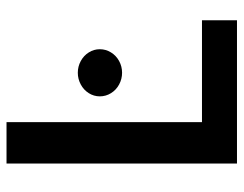

<svg xmlns="http://www.w3.org/2000/svg" viewBox="-99 -648 747 589"><g transform="rotate(-90 274.5 -353.5)"><path d="M67.4 -707H194.3V-107.4H506.8V0H67.4ZM273.4 -420.9Q273.4 -439 283.2 -454.6Q293 -470.2 309.8 -479.2Q326.7 -488.3 345.7 -488.3Q365.2 -488.3 381.8 -479.2Q398.4 -470.2 408.2 -454.6Q418 -439 418 -420.9Q418 -402.3 408.2 -386.5Q398.4 -370.6 381.8 -361.6Q365.2 -352.5 345.7 -352.5Q326.7 -352.5 309.8 -361.6Q293 -370.6 283.2 -386.5Q273.4 -402.3 273.4 -420.9Z"/></g></svg>

Font: Pretendard JP SemiBold
Style: Regular
Weight: 600
Designer: Base glyphs from Inter by Rasmus Andersson; Hangeul glyphs from Noto Sans CJK(Source Han Sans) by Jang Soo-young and Kan
Foundry: Kil Hyung-jin
Version: Version 1.309